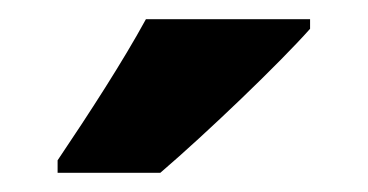

<svg xmlns="http://www.w3.org/2000/svg" viewBox="-20 -786 383 200"><path d="M303 -756V-766H132C108 -722 73 -668 40 -619V-606H147C196 -648 271 -720 303 -756Z"/></svg>

Font: Noto Sans Sinhala UI Condensed ExtraBold
Style: Regular
Weight: 800
Width: 3
Designer: Jelle Bosma - Monotype Design Team
Foundry: Monotype Imaging Inc.
Version: Version 2.006